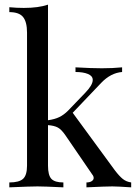

<svg xmlns="http://www.w3.org/2000/svg" viewBox="-20 -804 590 824"><path d="M543 -21V0Q483 -4 462 -4Q435 -4 351 0V-21Q365 -21 373.5 -26.5Q382 -32 382 -40Q382 -48 376 -55L261 -223Q244 -248 228.5 -256.5Q213 -265 186 -267V-93Q186 -52 200.5 -36.5Q215 -21 252 -21V0Q168 -4 141 -4Q112 -4 20 0V-21Q62 -21 79 -36.5Q96 -52 96 -93V-664Q96 -710 79 -731Q62 -752 20 -752V-773Q52 -770 82 -770Q145 -770 186 -784V-288Q215 -292 234.5 -301.5Q254 -311 272 -329L346 -406Q378 -439 378 -461Q378 -478 357.5 -486.5Q337 -495 304 -495V-515Q374 -511 417 -511Q464 -511 504 -515V-495Q455 -491 414 -448L292 -320L473 -73Q492 -48 507 -36Q522 -24 543 -21Z"/></svg>

Font: Myanmar April Display
Style: Regular
Weight: 400
Designer: Khon Soe Zaw Thu
Foundry: Myanmar OS
Version: Version 2.50 April 12, 2019